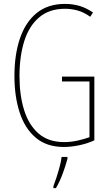

<svg xmlns="http://www.w3.org/2000/svg" viewBox="-20 -744 560 985"><path d="M298 -351H464V-24Q427 -7 385 1.5Q343 10 308 10Q220 10 164 -37Q108 -84 81 -166.5Q54 -249 54 -354Q54 -464 82.5 -547.5Q111 -631 168.5 -677.5Q226 -724 314 -724Q350 -724 385 -714.5Q420 -705 457 -680L443 -658Q409 -682 377 -690.5Q345 -699 314 -699Q233 -699 181 -655Q129 -611 104.5 -533Q80 -455 80 -354Q80 -255 104 -178.5Q128 -102 178.5 -58.5Q229 -15 309 -15Q343 -15 377 -22.5Q411 -30 439 -40V-326H298ZM326 71Q317 105 302 146Q287 187 267 221H254V211Q261 193 270 165.5Q279 138 286.5 109.5Q294 81 296 61H326Z"/></svg>

Font: Noto Sans Telugu ExtraCondensed Thin
Style: Regular
Weight: 100
Width: 2
Designer: Jelle Bosma - Monotype Design Team
Foundry: Monotype Imaging Inc.
Version: Version 2.005; ttfautohint (v1.8.4.7-5d5b)